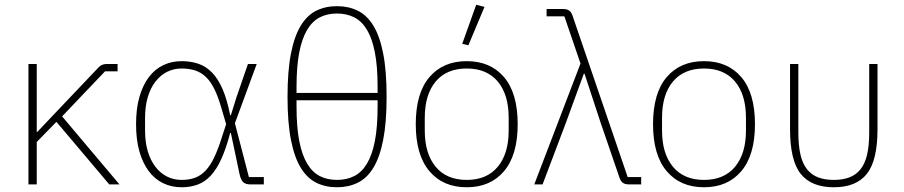

<svg xmlns="http://www.w3.org/2000/svg" viewBox="-20 -778 3813 810"><path d="M218 -264 135 -179V0H100V-508H135V-222H138L208 -296L397 -495Q410 -508 430 -508H476V-477H423L242 -287L484 0H441Z M1093 0H1037Q1017 0 1006.5 -9Q996 -18 990 -46L954 -217H951Q934 -152 914 -108Q894 -64 869.5 -37.5Q845 -11 814.5 0.5Q784 12 746 12Q704 12 668.5 -5Q633 -22 607.5 -56Q582 -90 568 -139.5Q554 -189 554 -254Q554 -319 568 -368.5Q582 -418 607.5 -452Q633 -486 668.5 -503Q704 -520 746 -520Q785 -520 817 -509Q849 -498 874.5 -472Q900 -446 919 -402Q938 -358 951 -292H954L978 -369L1026 -508H1063L971 -258L1030 -31H1093ZM746 -19Q778 -19 802.5 -28Q827 -37 847 -58Q867 -79 883.5 -113.5Q900 -148 916 -199L934 -254L915 -319Q901 -368 885 -401Q869 -434 848.5 -453.5Q828 -473 802.5 -481Q777 -489 746 -489Q713 -489 685 -475Q657 -461 636 -434Q615 -407 603.5 -368.5Q592 -330 592 -281V-227Q592 -178 603.5 -139.5Q615 -101 636 -74Q657 -47 685 -33Q713 -19 746 -19Z M1402 -752Q1450 -752 1489 -733Q1528 -714 1555 -670Q1582 -626 1596.5 -552.5Q1611 -479 1611 -370Q1611 -261 1596.5 -187.5Q1582 -114 1555 -70Q1528 -26 1489 -7Q1450 12 1402 12Q1353 12 1314.5 -7Q1276 -26 1249 -70Q1222 -114 1207.5 -187.5Q1193 -261 1193 -370Q1193 -479 1207.5 -552.5Q1222 -626 1249 -670Q1276 -714 1314.5 -733Q1353 -752 1402 -752ZM1402 -19Q1442 -19 1474 -35Q1506 -51 1528 -87.5Q1550 -124 1561.5 -183Q1573 -242 1573 -328V-355H1231V-328Q1231 -242 1242.5 -183Q1254 -124 1276 -87.5Q1298 -51 1329.5 -35Q1361 -19 1402 -19ZM1231 -386H1573V-412Q1573 -498 1561.5 -557Q1550 -616 1528 -652.5Q1506 -689 1474 -705Q1442 -721 1402 -721Q1361 -721 1329.5 -705Q1298 -689 1276 -652.5Q1254 -616 1242.5 -557Q1231 -498 1231 -412Z M1949 12Q1849 12 1791.5 -56Q1734 -124 1734 -254Q1734 -385 1791.5 -452.5Q1849 -520 1949 -520Q2049 -520 2106.5 -452.5Q2164 -385 2164 -254Q2164 -124 2106.5 -56Q2049 12 1949 12ZM1949 -19Q2034 -19 2080 -74.5Q2126 -130 2126 -227V-281Q2126 -379 2080 -434Q2034 -489 1949 -489Q1864 -489 1818 -434Q1772 -379 1772 -281V-227Q1772 -130 1818 -74.5Q1864 -19 1949 -19ZM1956 -587 1930 -593 1989 -758 2024 -749Z M2361 -709H2286V-740H2354Q2372 -740 2381 -733.5Q2390 -727 2395 -713L2628 -31H2685V0H2635Q2617 0 2608 -6.5Q2599 -13 2594 -27L2514 -260L2446 -467H2443L2367 -259L2269 0H2234L2429 -510Z M2950 12Q2850 12 2792.5 -56Q2735 -124 2735 -254Q2735 -385 2792.5 -452.5Q2850 -520 2950 -520Q3050 -520 3107.5 -452.5Q3165 -385 3165 -254Q3165 -124 3107.5 -56Q3050 12 2950 12ZM2950 -19Q3035 -19 3081 -74.5Q3127 -130 3127 -227V-281Q3127 -379 3081 -434Q3035 -489 2950 -489Q2865 -489 2819 -434Q2773 -379 2773 -281V-227Q2773 -130 2819 -74.5Q2865 -19 2950 -19Z M3348 -220Q3348 -164 3357 -125.5Q3366 -87 3385 -63.5Q3404 -40 3432 -29.5Q3460 -19 3498 -19Q3535 -19 3563 -29.5Q3591 -40 3610 -63.5Q3629 -87 3638 -125.5Q3647 -164 3647 -220V-508H3682V-233Q3682 -101 3637 -44.5Q3592 12 3498 12Q3403 12 3358 -44.5Q3313 -101 3313 -233V-508H3348Z"/></svg>

Font: IBM Plex Sans ExtLt
Style: Regular
Weight: 200
Designer: Mike Abbink, Paul van der Laan, Pieter van Rosmalen
Foundry: Bold Monday
Version: Version 3.005